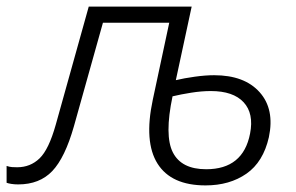

<svg xmlns="http://www.w3.org/2000/svg" viewBox="-66 -552 897 582"><path d="M-11 7Q-22 7 -31.5 5.5Q-41 4 -46 2V-49Q-37 -46 -29.5 -45.5Q-22 -45 -14 -45Q26 -45 54 -72Q82 -99 103 -174L203 -532H515L467 -309Q492 -315 524.5 -319.5Q557 -324 583 -324Q675 -324 721 -272.5Q767 -221 749 -136Q732 -61 681 -25.5Q630 10 557 10Q453 10 411.5 -56Q370 -122 397 -249L447 -483H246L158 -169Q131 -74 92.5 -33.5Q54 7 -11 7ZM573 -276Q545 -276 513.5 -271Q482 -266 457 -260Q432 -141 458 -90Q484 -39 559 -39Q671 -39 692 -147Q704 -208 672.5 -242Q641 -276 573 -276Z"/></svg>

Font: Noto Sans Light
Style: Italic
Weight: 300
Italic angle: -12°
Designer: Monotype Design Team
Foundry: Monotype Imaging Inc.
Version: Version 2.013; ttfautohint (v1.8.4.7-5d5b)